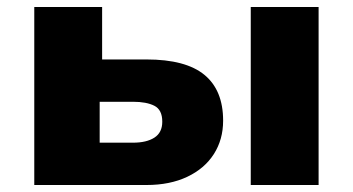

<svg xmlns="http://www.w3.org/2000/svg" viewBox="-20 -529 1009 549"><path d="M78 0V-509H272V-359H399Q511 -359 564.5 -315Q618 -271 618 -184Q618 -130 591.5 -88.5Q565 -47 515.5 -23.5Q466 0 399 0ZM265 -121H360Q399 -121 421.5 -135.5Q444 -150 444 -181Q444 -215 421.5 -226.5Q399 -238 360 -238H265ZM697 0V-509H891V0Z"/></svg>

Font: Nunito Sans 6pt Black
Style: Regular
Weight: 900
Version: Version 3.101;gftools[0.9.27]